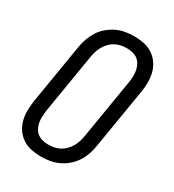

<svg xmlns="http://www.w3.org/2000/svg" viewBox="-182 -845 863 955"><g transform="rotate(30 250.0 -367.5)"><path d="M203 8Q174 8 147 2.5Q120 -3 97.5 -17.5Q75 -32 59.5 -54Q44 -76 37 -102.5Q30 -129 30.5 -157.5Q31 -186 35 -214L92 -559Q96 -584 105 -608.5Q114 -633 128 -655Q142 -677 163 -694.5Q184 -712 207 -723Q230 -734 255.5 -738.5Q281 -743 306 -743Q335 -743 362 -737.5Q389 -732 411.5 -717.5Q434 -703 449.5 -681Q465 -659 472 -632.5Q479 -606 479 -577.5Q479 -549 474 -521L417 -176Q413 -151 404.5 -126.5Q396 -102 381.5 -80Q367 -58 346.5 -40.5Q326 -23 302.5 -12Q279 -1 253.5 3.5Q228 8 203 8ZM204 -62Q220 -62 236.5 -65Q253 -68 268.5 -76Q284 -84 296.5 -96.5Q309 -109 318 -124Q327 -139 332 -155Q337 -171 340 -187L397 -532Q400 -549 400.5 -566.5Q401 -584 398 -600Q395 -616 387.5 -630.5Q380 -645 368 -654.5Q356 -664 339.5 -668.5Q323 -673 305 -673Q289 -673 272.5 -670Q256 -667 240.5 -659Q225 -651 212.5 -638.5Q200 -626 191 -611Q182 -596 177 -580Q172 -564 169 -548L112 -203Q110 -186 109 -168.5Q108 -151 111 -135Q114 -119 121.5 -104.5Q129 -90 141 -80.5Q153 -71 169.5 -66.5Q186 -62 204 -62Z"/></g></svg>

Font: Iosevka Term Curly
Style: Italic
Weight: 400
Italic angle: -9°
Designer: Belleve Invis
Foundry: Belleve Invis
Version: Version 32.3.0